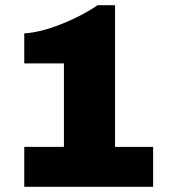

<svg xmlns="http://www.w3.org/2000/svg" viewBox="-20 -716 655 736"><path d="M421 -153H567V0H73V-153H225V-473H73V-588Q136 -592 215 -623.5Q294 -655 354 -696H421Z"/></svg>

Font: Chivo Black
Style: Regular
Weight: 900
Designer: Hector Gatti
Foundry: Omnibus-Type
Version: Version 1.007